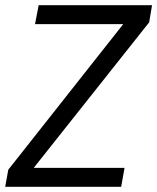

<svg xmlns="http://www.w3.org/2000/svg" viewBox="-26 -720 606 740"><path d="M-6 0 6 -66 449 -627H109L123 -700H560L549 -634L104 -73H454L441 0Z"/></svg>

Font: DeepMind Sans
Style: Italic
Weight: 400
Italic angle: -10°
Designer: Jonny Pinhorn / Modifications: Colophon Foundry
Foundry: Colophon Foundry
Version: Version 1.002; ttfautohint (v1.8.2)